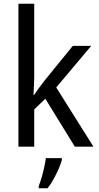

<svg xmlns="http://www.w3.org/2000/svg" viewBox="-20 -780 525 1021"><path d="M162 -370Q162 -350 160.5 -324Q159 -298 158 -276H162Q171 -290 187 -312Q203 -334 215 -349L367 -536H465L279 -315L477 0H378L221 -255L162 -198V0H78V-760H162ZM309 70Q304 91 292 118Q280 145 265 172.5Q250 200 233 221H186V209Q193 192 201 165Q209 138 215 110Q221 82 224 61H309Z"/></svg>

Font: Noto Sans Ethiopic SemCond
Style: Regular
Weight: 400
Width: 4
Designer: Monotype Design Team
Foundry: Monotype Imaging Inc.
Version: Version 2.102; ttfautohint (v1.8.4.7-5d5b)